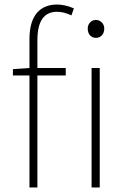

<svg xmlns="http://www.w3.org/2000/svg" viewBox="-20 -827 564 847"><path d="M110 0H145V-650C145 -729 171 -775 231 -775C251 -775 273 -770 295 -759L306 -790C281 -801 255 -807 232 -807C156 -807 110 -758 110 -655ZM37 -494H270V-527H110L37 -522ZM384 0H420V-527H384ZM403 -660C423 -660 440 -675 440 -701C440 -723 423 -739 403 -739C383 -739 367 -723 367 -701C367 -675 383 -660 403 -660Z"/></svg>

Font: Source Han Sans JP VF
Style: Regular
Weight: 250
Designer: Ryoko NISHIZUKA 西塚涼子 (kana, bopomofo & ideographs); Paul D. Hunt (Latin, Greek & Cyrillic); Sandoll Communications 산돌커뮤니
Foundry: Adobe
Version: Version 2.004;hotconv 1.0.118;makeotfexe 2.5.65603